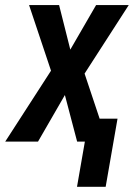

<svg xmlns="http://www.w3.org/2000/svg" viewBox="-49 -548 536 743"><path d="M179.7 -528.3 223.1 -356 322.8 -528.3H449.2L278.3 -263.2L366.2 0H249.5L202.1 -180.2L98.1 0H-28.8L148.4 -274.4L63.5 -528.3ZM405.8 -88.9 359.9 174.8H249L294.9 -88.9Z"/></svg>

Font: Roboto Condensed Medium
Style: Italic
Weight: 500
Italic angle: -12°
Designer: Christian Robertson
Foundry: Google
Version: Version 3.0; 2020